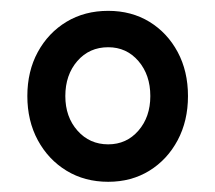

<svg xmlns="http://www.w3.org/2000/svg" viewBox="-20 -748 407 363"><path d="M184.6 -404.3Q140.1 -404.3 105.7 -425.3Q71.3 -446.3 51.5 -482.9Q31.7 -519.5 31.7 -566.4Q31.7 -613.3 51.5 -649.7Q71.3 -686 105.7 -706.8Q140.1 -727.5 184.6 -727.5Q228.5 -727.5 262.5 -706.8Q296.4 -686 315.9 -649.7Q335.4 -613.3 335.4 -566.4Q335.4 -519.5 315.9 -482.9Q296.4 -446.3 262.5 -425.3Q228.5 -404.3 184.6 -404.3ZM184.6 -475.1Q219.2 -475.1 241.7 -501Q264.2 -526.9 264.2 -566.4Q264.2 -606.4 241.7 -632.6Q219.2 -658.7 184.6 -658.7Q148.9 -658.7 126.2 -632.6Q103.5 -606.4 103.5 -566.4Q103.5 -526.9 126.5 -501Q149.4 -475.1 184.6 -475.1Z"/></svg>

Font: Reddit Sans Condensed SemiBold
Style: Regular
Weight: 600
Designer: Stephen Hutchings
Foundry: Reddit
Version: Version 1.014